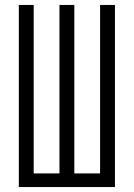

<svg xmlns="http://www.w3.org/2000/svg" viewBox="-20 -755 540 775"><path d="M56 0V-735H116V-55H220V-735H280V-55H384V-735H444V0Z"/></svg>

Font: Iosevka Custom Light
Style: Regular
Weight: 300
Monospace: yes
Designer: Belleve Invis
Foundry: Belleve Invis
Version: Version 27.3.5